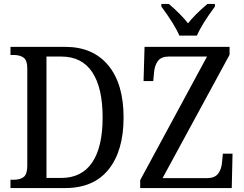

<svg xmlns="http://www.w3.org/2000/svg" viewBox="-20 -951 1233 971"><path d="M33 -42H49Q83 -42 100.5 -56.5Q118 -71 118 -113V-605Q118 -645 100 -659Q82 -673 48 -673H33V-714H310Q450 -714 527.5 -620.5Q605 -527 605 -357Q605 -189 529.5 -94.5Q454 0 310 0H33ZM289 -51Q393 -51 446 -129Q499 -207 499 -357Q499 -507 446.5 -586Q394 -665 290 -665H215V-51ZM689 -40 1027 -665H833Q796 -665 779 -643Q762 -621 759 -584L755 -541H706L711 -714H1141V-674L802 -50H1026Q1065 -50 1082.5 -72Q1100 -94 1103 -131L1107 -174H1156L1152 0H689ZM796 -918V-931H834Q896 -878 931 -833Q964 -876 1029 -931H1067V-918Q999 -826 976 -771H887Q864 -826 796 -918Z"/></svg>

Font: Noto Serif Narrow
Style: Regular
Weight: 400
Width: 4
Designer: Monotype Design Team
Foundry: Monotype Imaging Inc.
Version: Version 1.001